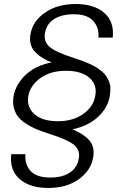

<svg xmlns="http://www.w3.org/2000/svg" viewBox="-20 -742 612 944"><path d="M129.9 -574.2Q140.6 -637.7 201.2 -679.9Q261.7 -722.2 352.1 -722.2Q442.9 -722.2 492.7 -678.7Q542.5 -635.3 534.2 -557.1H463.9Q467.8 -605.5 438.7 -638.7Q409.7 -671.9 342.8 -671.9Q284.2 -671.9 246.8 -648.7Q209.5 -625.5 201.2 -580.1Q193.8 -537.6 223.9 -511.5Q253.9 -485.4 342.8 -457Q366.2 -449.7 385 -442.6Q403.8 -435.5 422.9 -427Q441.9 -418.5 455.8 -409.4Q469.7 -400.4 482.9 -389.2Q496.1 -377.9 503.4 -366Q510.7 -354 516.8 -338.9Q522.9 -323.7 522.7 -307.1Q522.5 -290.5 520 -270Q509.8 -211.4 461.4 -166.7Q413.1 -122.1 335.9 -106Q362.3 -95.2 381.3 -83.5Q400.4 -71.8 416 -55.4Q431.6 -39.1 437.3 -16.8Q442.9 5.4 438 32.2Q426.8 96.7 367.2 139.4Q307.6 182.1 217.8 182.1Q126.5 182.1 76.4 138.2Q26.4 94.2 35.2 16.1H105Q101.1 65.9 130.1 98.4Q159.2 130.9 228 130.9Q285.6 130.9 322.3 107.4Q358.9 84 367.2 38.1Q375.5 -2.9 344.7 -29.1Q314 -55.2 225.1 -83Q187 -95.2 159.4 -106.7Q131.8 -118.2 106.9 -134.5Q82 -150.9 67.9 -169.7Q53.7 -188.5 47.6 -213.9Q41.5 -239.3 46.9 -270Q58.1 -329.6 107.2 -375Q156.2 -420.4 233.9 -435.1Q207.5 -445.8 188.5 -457.5Q169.4 -469.2 153.3 -485.8Q137.2 -502.4 131.1 -524.7Q125 -546.9 129.9 -574.2ZM448.2 -270Q459 -324.7 419.9 -359.4Q380.9 -394 304.2 -394Q228.5 -394 178.7 -358.2Q128.9 -322.3 119.1 -270Q109.9 -216.3 148.9 -181.2Q188 -146 264.2 -146Q339.8 -146 389.6 -181.9Q439.5 -217.8 448.2 -270Z"/></svg>

Font: SVN-Poppins Light
Style: Italic
Weight: 300
Italic angle: -10°
Designer: Ninad Kale (Devanagari), Jonny Pinhorn (Latin)
Foundry: Indian Type Foundry
Version: Version 3.002 2017